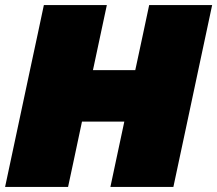

<svg xmlns="http://www.w3.org/2000/svg" viewBox="-28 -733 852 753"><path d="M-8 0Q4 -56.5 15 -108Q26 -159.5 41 -230L93 -474Q108 -544.5 119.8 -599Q131.5 -653.5 144 -713H391Q378.5 -655 366.8 -599.8Q355 -544.5 340 -474L336.5 -458H502.5L506 -474Q521 -544.5 532.8 -599Q544.5 -653.5 557 -713H804Q791.5 -654 779.8 -599.5Q768 -545 753 -474L701 -229.5Q686 -159.5 675 -107.8Q664 -56 652 0H405Q416.5 -55 427.8 -107.2Q439 -159.5 454 -230L459.5 -256H293.5L288 -230Q273 -159 262 -107.5Q251 -56 239 0Z"/></svg>

Font: Commissioner Black
Style: Italic
Weight: 900
Italic angle: -12°
Designer: Kostas Bartsokas
Foundry: Kostas Bartsokas
Version: Version 1.000; ttfautohint (v1.8.3)